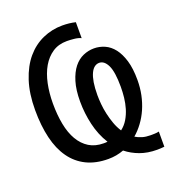

<svg xmlns="http://www.w3.org/2000/svg" viewBox="-127 -745 805 890"><g transform="rotate(-20 275.0 -300.0)"><path d="M521.5 -290Q521.5 -251.5 514.2 -216.3Q506.8 -181.2 493.2 -150.1Q479.5 -119.1 460.4 -93.3Q441.4 -67.4 418 -47.4Q433.1 -38.1 450.7 -33Q468.3 -27.8 490.2 -27.8Q500 -27.8 510.7 -28.1Q521.5 -28.3 532.7 -30.8V43.9Q523.4 44.9 514.4 45.4Q505.4 45.9 497.1 45.9Q450.2 45.9 413.1 32.2Q376 18.6 346.7 -4.9Q328.1 2 309.3 5.4Q290.5 8.8 270 8.8Q208.5 8.8 162.8 -13.7Q117.2 -36.1 87.2 -78.4Q57.1 -120.6 42.5 -181.6Q27.8 -242.7 27.8 -320.3Q27.8 -401.4 47.9 -462.6Q67.9 -523.9 102.3 -564.5Q136.7 -605 182.6 -625.5Q228.5 -646 279.8 -646Q314.5 -646 344.7 -638.7V-560.1Q330.1 -566.9 310.5 -568.8Q291 -570.8 274.9 -570.8Q233.9 -570.8 204.1 -551Q174.3 -531.2 154.5 -497.3Q134.8 -463.4 125.2 -417.7Q115.7 -372.1 115.7 -320.8Q115.7 -264.2 124.8 -217.5Q133.8 -170.9 153.3 -137.5Q172.9 -104 202.9 -85.4Q232.9 -66.9 274.9 -66.9Q279.8 -66.9 284.2 -67.1Q288.6 -67.4 293 -67.9Q263.7 -114.7 250.5 -171.6Q237.3 -228.5 237.3 -286.1Q237.3 -343.3 249.5 -383.3Q261.7 -423.3 281.7 -448.5Q301.8 -473.6 327.9 -484.9Q354 -496.1 381.3 -496.1Q408.7 -496.1 434.1 -484.9Q459.5 -473.6 478.8 -449Q498 -424.3 509.8 -385.3Q521.5 -346.2 521.5 -290ZM438 -286.1Q438 -359.4 422.4 -392.1Q406.7 -424.8 381.3 -424.8Q368.7 -424.8 357.9 -416.7Q347.2 -408.7 339.4 -391.8Q331.5 -375 327.1 -348.9Q322.8 -322.8 322.8 -286.1Q322.8 -266.1 325 -241.9Q327.1 -217.8 332.8 -192.4Q338.4 -167 347.4 -141.8Q356.4 -116.7 370.1 -95.7Q390.6 -111.3 403.8 -133.5Q417 -155.8 424.6 -181.2Q432.1 -206.5 435.1 -233.4Q438 -260.3 438 -286.1Z"/></g></svg>

Font: Code New Roman
Style: Regular
Weight: 400
Monospace: yes
Designer: Sam Radian
Foundry: Code New Roman
Version: Version 2.00 November 29, 2014